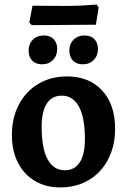

<svg xmlns="http://www.w3.org/2000/svg" viewBox="-20 -807 556 839"><path d="M32 -217Q32 -292 62.5 -350Q93 -408 147.5 -440.5Q202 -473 273 -473Q370 -473 426.5 -411.5Q483 -350 483 -245Q483 -170 453 -111.5Q423 -53 368.5 -20.5Q314 12 243 12Q180 12 132 -16.5Q84 -45 58 -97Q32 -149 32 -217ZM351 -199Q351 -293 325 -341Q299 -389 250 -389Q207 -389 184.5 -354.5Q162 -320 162 -253Q162 -159 188 -111Q214 -63 263 -63Q306 -63 328.5 -97.5Q351 -132 351 -199ZM108 -708 122 -782 276 -781Q324 -781 403 -787L411 -774L399 -699L258 -698L119 -697ZM105 -586Q105 -615 123.5 -633.5Q142 -652 172 -652Q199 -652 214.5 -636Q230 -620 230 -593Q230 -564 211.5 -545Q193 -526 164 -526Q136 -526 120.5 -542.5Q105 -559 105 -586ZM283 -586Q283 -615 301.5 -633.5Q320 -652 349 -652Q377 -652 392.5 -636Q408 -620 408 -593Q408 -564 389.5 -545Q371 -526 342 -526Q314 -526 298.5 -542.5Q283 -559 283 -586Z"/></svg>

Font: Alegreya
Style: Bold
Weight: 700
Designer: Juan Pablo del Peral
Foundry: Huerta Tipografica
Version: Version 2.008; ttfautohint (v1.8)